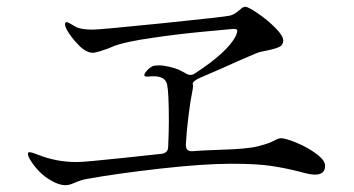

<svg xmlns="http://www.w3.org/2000/svg" viewBox="-20 -644 1040 564"><path d="M935 -157Q935 -131 905 -131Q890 -131 859 -140Q820 -150 777.5 -156.5Q735 -163 660 -163Q577 -163 449 -148.5Q321 -134 233 -118Q220 -116 199 -107Q183 -100 173 -100Q150 -100 120.5 -119.5Q91 -139 69 -174Q62 -185 62 -192Q62 -197 66 -197Q73 -197 93 -189Q146 -168 205 -168Q230 -168 341 -180L453 -192Q474 -194 474 -213Q476 -257 476 -287Q476 -372 471 -395Q466 -420 431 -420L412 -419Q404 -419 404 -423Q404 -428 411 -436Q418 -444 427 -449Q433 -452 446 -452Q460 -452 477 -448Q494 -444 506 -439L523 -430Q532 -424 539 -424Q547 -424 552 -428Q649 -491 673 -539Q677 -549 677 -554Q677 -557 674 -558Q671 -559 664 -559Q642 -557 573 -550.5Q504 -544 428.5 -533Q353 -522 321 -511Q313 -508 296 -501Q263 -489 253 -489Q233 -489 211 -511.5Q189 -534 176 -557Q171 -567 171 -573Q171 -579 176 -579Q179 -579 186.5 -574.5Q194 -570 203 -565Q218 -557 252 -557Q274 -557 455 -575.5Q636 -594 655 -598Q668 -601 683 -614Q684 -615 689.5 -619.5Q695 -624 701 -624Q709 -624 737 -605Q765 -586 788.5 -562.5Q812 -539 812 -525Q812 -512 801 -506.5Q790 -501 766 -496Q744 -492 734 -488Q726 -485 711.5 -478.5Q697 -472 678 -464Q646 -449 562 -413Q546 -404 546 -398Q547 -395 547 -390Q547 -386 545 -376Q540 -353 534 -306Q528 -259 526 -220V-218Q526 -198 547 -200Q570 -202 625 -204Q704 -206 736.5 -214Q769 -222 783.5 -230Q798 -238 805 -238Q819 -238 851.5 -224.5Q884 -211 909.5 -192Q935 -173 935 -157Z"/></svg>

Font: Shippori Mincho B1
Style: Regular
Weight: 400
Designer: FONTDASU
Foundry: FONTDASU / Google Inc. / but / Adobe
Version: Version 3.110; ttfautohint (v1.8.3)